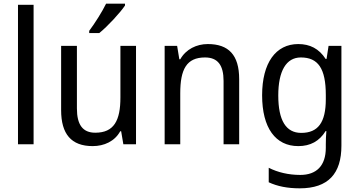

<svg xmlns="http://www.w3.org/2000/svg" viewBox="-20 -786 1957 1046"><path d="M163 0V-760H78V0Z M661 -756V-766H558C536 -721 498 -661 466 -618V-606H521C566 -642 636 -718 661 -756ZM721 -536H636V-255C636 -129 601 -63 499 -63C431 -63 399 -106 399 -195V-536H313V-186C313 -56 368 10 485 10C547 10 605 -16 635 -71H640L652 0H721Z M1112 -546C1051 -546 993 -518 962 -463H957L945 -536H877V0H962V-278C962 -408 996 -473 1097 -473C1167 -473 1198 -430 1198 -345V0H1283V-355C1283 -487 1225 -546 1112 -546Z M1605 -546C1482 -546 1408 -443 1408 -267C1408 -89 1481 10 1605 10C1671 10 1720 -17 1754 -72H1758C1756 -53 1755 -18 1755 0V19C1755 117 1704 167 1616 167C1552 167 1493 153 1444 128V207C1491 229 1546 240 1613 240C1769 240 1840 159 1840 8V-536H1770L1759 -465H1754C1718 -521 1668 -546 1605 -546ZM1619 -473C1713 -473 1755 -413 1755 -268V-246C1755 -119 1713 -62 1621 -62C1538 -62 1496 -130 1496 -266C1496 -399 1539 -473 1619 -473Z"/></svg>

Font: Noto Sans Devanagari SemiCondensed
Style: Regular
Weight: 400
Width: 4
Designer: Jelle Bosma - Monotype Design Team
Foundry: Monotype Imaging Inc.
Version: Version 2.004